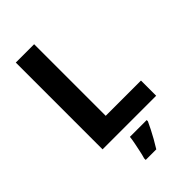

<svg xmlns="http://www.w3.org/2000/svg" viewBox="-276 -805 1117 1117"><g transform="rotate(-45 282.5 -246.5)"><path d="M90 0V-714H241V-125H531V0ZM392 71Q382 93 369.5 117.5Q357 142 342.5 168Q328 194 311 221H224V208Q230 188 235.5 162Q241 136 246.5 109Q252 82 254 61H392Z"/></g></svg>

Font: Noto Sans Adlam Unjoined
Style: Bold
Weight: 700
Version: Version 3.001